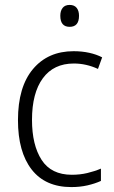

<svg xmlns="http://www.w3.org/2000/svg" viewBox="-20 -750 462 780"><path d="M270 10Q164 10 108.5 -61.5Q53 -133 53 -262Q53 -397 114 -469.5Q175 -542 279 -542Q313 -542 342.5 -535.5Q372 -529 395 -517L378 -470Q330 -492 280 -492Q198 -492 154 -432Q110 -372 110 -263Q110 -161 149 -100.5Q188 -40 272 -40Q305 -40 334.5 -47Q364 -54 390 -65V-15Q366 -4 335.5 3Q305 10 270 10ZM263 -730Q282 -730 291.5 -718Q301 -706 301 -686Q301 -641 263 -641Q225 -641 225 -686Q225 -706 234.5 -718Q244 -730 263 -730Z"/></svg>

Font: Noto Sans Thai Looped SemiCondensed Light
Style: Regular
Weight: 300
Width: 4
Designer: Sasikarn Vongin, Ben Mitchell
Foundry: The Fontpad Ltd
Version: Version 1.001; ttfautohint (v1.8.4.7-5d5b)